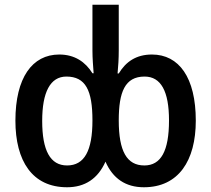

<svg xmlns="http://www.w3.org/2000/svg" viewBox="-20 -780 891 810"><path d="M263 10C338 10 393 -26 425 -98C456 -27 510 10 587 10C733 10 806 -102 806 -271C806 -453 735 -550 621 -550C555 -550 511 -520 481 -470H476C479 -500 481 -534 481 -567V-760H370V-566C370 -533 373 -500 375 -471H370C340 -519 295 -550 230 -550C116 -550 45 -452 45 -271C45 -101 116 10 263 10ZM263 -82C192 -82 158 -145 158 -270C158 -391 192 -457 260 -457C341 -457 370 -399 370 -272C370 -144 336 -82 263 -82ZM589 -82C515 -82 481 -142 481 -272C481 -392 507 -457 590 -457C659 -457 693 -395 693 -272C693 -143 659 -82 589 -82Z"/></svg>

Font: Noto Sans UI SemiCondensed Medium
Style: Regular
Weight: 500
Width: 4
Designer: Monotype Design Team
Foundry: Monotype Imaging Inc.
Version: Version 1.901